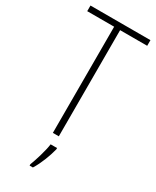

<svg xmlns="http://www.w3.org/2000/svg" viewBox="-235 -778 865 1062"><g transform="rotate(30 198.0 -246.5)"><path d="M216 0V-678H389V-714H6V-678H178V0ZM240 70V61H199C194 102 171 177 157 212V221H178C206 176 228 117 240 70Z"/></g></svg>

Font: Noto Sans Ethiopic Condensed ExtraLight
Style: Regular
Weight: 200
Width: 3
Designer: Monotype Design Team
Foundry: Monotype Imaging Inc.
Version: Version 2.102